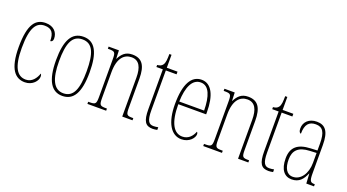

<svg xmlns="http://www.w3.org/2000/svg" viewBox="-51 -1165 3042 1684"><g transform="rotate(20 1470.0 -323.5)"><path d="M203 10C276 10 318 -46 318 -83C318 -98 315 -105 310 -110C295 -65 262 -15 203 -15C122 -15 76 -86 76 -264C76 -462 125 -517 200 -517C266 -517 290 -480 290 -406C302 -406 315 -414 315 -437C315 -495 276 -542 200 -542C108 -542 48 -479 48 -263C48 -55 114 10 203 10Z M552 10C655 10 709 -73 709 -267C709 -449 661 -542 554 -542C444 -542 395 -451 395 -267C395 -76 452 10 552 10ZM553 -15C464 -15 423 -102 423 -267C423 -434 457 -517 552 -517C648 -517 681 -434 681 -267C681 -103 648 -15 553 -15Z M785 0H960V-20H954C894 -20 888 -26 888 -96V-333C888 -467 943 -517 1011 -517C1083 -517 1110 -457 1110 -364V0H1206V-20H1202C1144 -20 1138 -26 1138 -96V-363C1138 -486 1100 -542 1009 -542C946 -542 914 -508 889 -459H887L884 -536H788V-516H793C854 -516 860 -511 860 -441V-96C860 -26 854 -20 793 -20H785Z M1397 10C1408 10 1424 8 1439 5V-20C1422 -17 1411 -15 1395 -15C1353 -15 1331 -40 1331 -140V-511H1431V-536H1331V-657H1311C1310 -610 1310 -575 1293 -553C1284 -540 1268 -532 1243 -530V-511H1303V-141C1303 -26 1329 10 1397 10Z M1664 10C1739 10 1780 -46 1780 -77C1780 -90 1776 -96 1771 -99C1755 -57 1722 -15 1664 -15C1584 -15 1535 -97 1535 -270H1795V-291C1795 -445 1748 -542 1656 -542C1561 -542 1507 -450 1507 -262C1507 -88 1568 10 1664 10ZM1767 -295H1535C1539 -431 1578 -517 1656 -517C1735 -517 1765 -427 1767 -295Z M1866 0H2041V-20H2035C1975 -20 1969 -26 1969 -96V-333C1969 -467 2024 -517 2092 -517C2164 -517 2191 -457 2191 -364V0H2287V-20H2283C2225 -20 2219 -26 2219 -96V-363C2219 -486 2181 -542 2090 -542C2027 -542 1995 -508 1970 -459H1968L1965 -536H1869V-516H1874C1935 -516 1941 -511 1941 -441V-96C1941 -26 1935 -20 1874 -20H1866Z M2478 10C2489 10 2505 8 2520 5V-20C2503 -17 2492 -15 2476 -15C2434 -15 2412 -40 2412 -140V-511H2512V-536H2412V-657H2392C2391 -610 2391 -575 2374 -553C2365 -540 2349 -532 2324 -530V-511H2384V-141C2384 -26 2410 10 2478 10Z M2693 10C2764 10 2796 -33 2821 -91H2823L2828 0H2900V-20H2898C2860 -20 2849 -29 2849 -103V-366C2849 -495 2809 -542 2731 -542C2657 -542 2613 -496 2613 -438C2613 -411 2621 -395 2634 -395C2634 -482 2667 -517 2730 -517C2794 -517 2821 -477 2821 -371V-306L2758 -303C2639 -298 2582 -250 2582 -146C2582 -41 2626 10 2693 10ZM2695 -15C2636 -15 2610 -69 2610 -146C2610 -228 2652 -276 2759 -280L2821 -283V-191C2821 -92 2770 -15 2695 -15Z"/></g></svg>

Font: Noto Serif Devanagari ExtraCondensed Thin
Style: Regular
Weight: 100
Width: 2
Designer: Universal Thirst, Indian Type Foundry and the Monotype Design Team
Foundry: Monotype Imaging Inc.
Version: Version 2.004